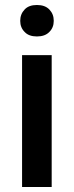

<svg xmlns="http://www.w3.org/2000/svg" viewBox="-20 -749 295 769"><path d="M187 0V-528.3H68.4V0ZM61 -665.5C61 -647.5 66.9 -632.8 78.6 -621.1C89.8 -608.9 106.4 -603 127.9 -603C149.4 -603 166 -608.9 177.7 -621.1C189.5 -632.8 195.3 -647.5 195.3 -665.5C195.3 -683.6 189.5 -698.7 177.7 -710.9C166 -723.1 149.4 -729 127.9 -729C106.4 -729 89.8 -723.1 78.6 -710.9C66.9 -698.7 61 -683.6 61 -665.5Z"/></svg>

Font: Shabnam FD Medium
Style: Regular
Weight: 500
Foundry: DejaVu fonts team - Redesigned by Saber Rastikerdar - Based on Vazir font
Version: Version 5.00;October 20, 2019;FontCreator 12.0.0.2547 64-bit